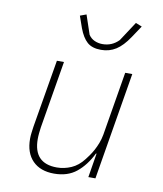

<svg xmlns="http://www.w3.org/2000/svg" viewBox="-85 -826 771 908"><g transform="rotate(10 300.0 -372.5)"><path d="M418 -116H415Q386 -57 343.5 -22.5Q301 12 236 12Q170 12 133 -25.5Q96 -63 96 -131Q96 -145 98 -160Q100 -175 102 -190L157 -516H191L137 -193Q135 -179 133.5 -164Q132 -149 132 -136Q132 -19 244 -19Q279 -19 312.5 -33.5Q346 -48 372 -82Q379 -91 388 -103.5Q397 -116 406 -132.5Q415 -149 422.5 -168.5Q430 -188 434 -210L485 -516H519L433 0H399ZM353 -603Q310 -603 286.5 -624Q263 -645 247 -688L227 -745L257 -756L288 -664Q299 -647 317 -639Q335 -631 355 -631Q401 -631 433 -664L494 -757L524 -745L486 -688Q456 -643 424.5 -623Q393 -603 353 -603Z"/></g></svg>

Font: IBM Plex Mono ExtraLight
Style: Italic
Weight: 200
Italic angle: -9°
Monospace: yes
Designer: Mike Abbink, Paul van der Laan, Pieter van Rosmalen
Foundry: Bold Monday
Version: Version 2.3